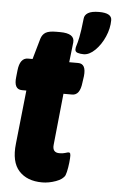

<svg xmlns="http://www.w3.org/2000/svg" viewBox="-54 -790 508 835"><g transform="rotate(5 200.0 -372.0)"><path d="M162 8Q96 8 60.5 -31Q25 -70 34 -150L59 -384H40Q3 -384 10 -440L13 -468Q19 -523 54 -523H74L100 -614Q106 -633 120.5 -641.5Q135 -650 166 -650H183Q248 -650 244 -610L234 -523H273Q309 -523 303 -468L299 -440Q293 -384 259 -384H221L198 -160Q194 -125 226 -125Q241 -125 251.5 -128.5Q262 -132 266 -132Q271 -132 273 -127Q275 -122 274 -107Q273 -89 269.5 -67Q266 -45 261 -32Q252 -14 221.5 -3Q191 8 162 8ZM293 -563Q279 -563 267.5 -566.5Q256 -570 256 -581Q256 -590 259.5 -599.5Q263 -609 268.5 -635Q274 -661 280 -717Q281 -733 296.5 -742.5Q312 -752 345 -752Q400 -752 400 -721Q400 -685 384 -648.5Q368 -612 343 -587.5Q318 -563 293 -563Z"/></g></svg>

Font: Asap Condensed Condensed ExtraBold
Style: Italic
Weight: 800
Width: 3
Italic angle: -6°
Designer: Pablo Cosgaya
Foundry: Omnibus-Type
Version: Version 3.001; ttfautohint (v1.8.4.7-5d5b)